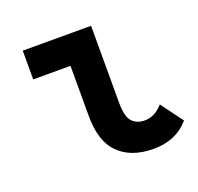

<svg xmlns="http://www.w3.org/2000/svg" viewBox="-102 -646 789 766"><g transform="rotate(-20 293.0 -263.5)"><path d="M578.1 -55.2Q522.9 9.8 426.8 9.8Q327.6 9.8 274.4 -47.4Q227.1 -98.1 227.1 -202.6V-415H68.8V-537.1H358.9V-210.4Q358.9 -153.3 377 -131.8Q396.5 -108.9 432.1 -108.9Q475.1 -108.9 509.3 -148.4Z"/></g></svg>

Font: Consola Mono
Style: Bold
Weight: 700
Monospace: yes
Designer: Wojciech Kalinowski "wmk69" (wmk69@o2.pl)
Foundry: Wojciech Kalinowski "wmk69" (wmk69@o2.pl)
Version: Version 2.1.0